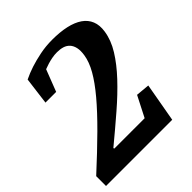

<svg xmlns="http://www.w3.org/2000/svg" viewBox="-195 -791 911 911"><g transform="rotate(-45 260.5 -335.5)"><path d="M357.9 -511.2Q362.3 -539.6 357.9 -559.1Q353.5 -578.6 342.3 -590.8Q331.1 -603 314.2 -608.2Q297.4 -613.3 276.4 -613.3Q258.8 -613.3 242.2 -610.1Q225.6 -606.9 211.2 -602.5Q196.8 -598.1 183.1 -592.8L140.6 -482.9H68.8L86.4 -620.1Q115.7 -634.3 147.7 -644.8Q179.7 -655.3 219.2 -663.3Q258.8 -671.4 302.2 -671.4Q354.5 -671.4 395 -662.4Q435.5 -653.3 462.2 -635Q488.8 -616.7 500.2 -588.6Q511.7 -560.5 505.9 -522.5Q498.5 -472.2 467.5 -422.1Q436.5 -372.1 388.2 -320.6Q339.8 -269 277.3 -215.1Q214.8 -161.1 144 -102.5L145.5 -97.7H349.1L402.3 -201.7L471.2 -195.3L436.5 0H-7.8V-65.9Q80.1 -146.5 146 -211.9Q211.9 -277.3 257.1 -331.1Q302.2 -384.8 327.1 -428.7Q352.1 -472.7 357.9 -511.2Z"/></g></svg>

Font: Noticia Text
Style: Bold Italic
Weight: 700
Italic angle: -8°
Designer: JM Sole
Foundry: JM Sole
Version: Version 1.003